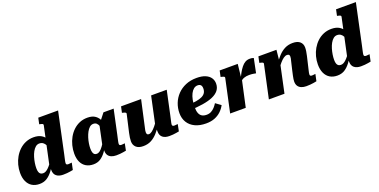

<svg xmlns="http://www.w3.org/2000/svg" viewBox="-18 -1551 4660 2358"><g transform="rotate(-20 2312.0 -372.0)"><path d="M212 13Q156 13 115.5 -11.5Q75 -36 53 -83Q31 -130 31 -196Q31 -249 44.5 -300.5Q58 -352 84 -397Q110 -442 147 -477Q184 -512 231.5 -532Q279 -552 335 -552Q397 -552 437 -527.5Q477 -503 498 -461Q519 -419 524 -366L473 -349Q466 -381 454 -404.5Q442 -428 423 -442Q404 -456 375 -456Q348 -456 326 -437.5Q304 -419 287.5 -389Q271 -359 260 -322.5Q249 -286 243.5 -249.5Q238 -213 238 -182Q238 -152 244.5 -133Q251 -114 264 -105Q277 -96 297 -96Q315 -96 331.5 -104.5Q348 -113 365.5 -129.5Q383 -146 403 -172Q423 -198 448 -232L458 -200Q420 -133 384.5 -85.5Q349 -38 308 -12.5Q267 13 212 13ZM523 5Q467 5 435 -21Q403 -47 403 -99Q403 -104 403 -109.5Q403 -115 403.5 -123Q404 -131 405 -141L394 -130L505 -648Q507 -656 502.5 -661.5Q498 -667 488.5 -670Q479 -673 465 -676L456 -678L473 -758H732L619 -228Q612 -196 607 -174.5Q602 -153 599.5 -139Q597 -125 597 -118Q597 -105 604 -100Q611 -95 625 -95Q638 -95 650.5 -97Q663 -99 671 -99L652 -9Q636 -6 615.5 -2.5Q595 1 572 3Q549 5 523 5Z M1220 -329 1165 -336Q1159 -372 1149.5 -399Q1140 -426 1124 -441Q1108 -456 1081 -456Q1054 -456 1032.5 -437Q1011 -418 994.5 -387.5Q978 -357 966.5 -320.5Q955 -284 949.5 -248Q944 -212 944 -183Q944 -152 950 -132.5Q956 -113 967.5 -104Q979 -95 997 -95Q1019 -95 1039 -110.5Q1059 -126 1082 -157Q1105 -188 1135 -235L1152 -198Q1115 -130 1081 -83.5Q1047 -37 1008 -12Q969 13 916 13Q860 13 819.5 -11.5Q779 -36 758 -81.5Q737 -127 737 -191Q737 -245 750 -297Q763 -349 788.5 -395Q814 -441 851 -476.5Q888 -512 935 -532Q982 -552 1038 -552Q1103 -552 1142 -523.5Q1181 -495 1199.5 -445.5Q1218 -396 1220 -329ZM1381 -546 1313 -228Q1306 -196 1301 -174.5Q1296 -153 1293.5 -139Q1291 -125 1291 -118Q1291 -105 1298 -100Q1305 -95 1318 -95Q1332 -95 1344 -97Q1356 -99 1364 -99L1346 -9Q1329 -6 1308.5 -2.5Q1288 1 1265 3Q1242 5 1217 5Q1180 5 1152.5 -6.5Q1125 -18 1110.5 -41Q1096 -64 1096 -99Q1096 -106 1096.5 -116Q1097 -126 1098 -141L1088 -130L1150 -424L1161 -435L1248 -546Z M1662 -197Q1657 -177 1654.5 -163Q1652 -149 1652 -137Q1652 -126 1655 -118.5Q1658 -111 1664.5 -107Q1671 -103 1682 -103Q1702 -103 1724.5 -120.5Q1747 -138 1773 -169.5Q1799 -201 1826 -243L1829 -177Q1793 -120 1754.5 -77.5Q1716 -35 1671 -11.5Q1626 12 1567 12Q1506 12 1474.5 -17.5Q1443 -47 1443 -95Q1443 -118 1446.5 -143Q1450 -168 1457 -200L1510 -432Q1512 -439 1507 -444.5Q1502 -450 1492.5 -453.5Q1483 -457 1469 -460L1459 -462L1476 -541H1738ZM2006 -228Q1999 -196 1994 -174.5Q1989 -153 1986 -139Q1983 -125 1983 -118Q1983 -106 1990 -100.5Q1997 -95 2011 -95Q2024 -95 2036 -97Q2048 -99 2056 -99L2038 -9Q2021 -6 2000.5 -2.5Q1980 1 1957.5 3Q1935 5 1911 5Q1854 5 1822.5 -21Q1791 -47 1791 -99Q1791 -104 1791 -110.5Q1791 -117 1791.5 -126.5Q1792 -136 1793 -147L1782 -136L1869 -541H2073Z M2389 14Q2305 14 2245 -14.5Q2185 -43 2153 -95Q2121 -147 2121 -216Q2121 -283 2144.5 -343.5Q2168 -404 2213 -451Q2258 -498 2321.5 -525Q2385 -552 2465 -552Q2535 -552 2580 -532.5Q2625 -513 2647 -480Q2669 -447 2669 -406Q2669 -355 2641 -318.5Q2613 -282 2559 -258.5Q2505 -235 2427 -222.5Q2349 -210 2247 -206L2251 -275Q2316 -277 2363 -285Q2410 -293 2440.5 -307.5Q2471 -322 2486 -345.5Q2501 -369 2501 -403Q2501 -422 2495.5 -435Q2490 -448 2478 -455Q2466 -462 2448 -462Q2419 -462 2396 -444Q2373 -426 2356.5 -393.5Q2340 -361 2331 -317Q2322 -273 2322 -221Q2322 -172 2334 -142Q2346 -112 2370 -98Q2394 -84 2430 -84Q2464 -84 2490 -98Q2516 -112 2536.5 -134.5Q2557 -157 2573 -183L2642 -133Q2619 -90 2584 -57Q2549 -24 2501 -5Q2453 14 2389 14Z M2705 0H2909L2989 -367L2982 -366L3001 -541H2765L2748 -462L2757 -460Q2771 -457 2781 -453.5Q2791 -450 2795.5 -445Q2800 -440 2798 -432ZM3211 -541Q3207 -544 3194.5 -547Q3182 -550 3160 -550Q3127 -550 3100.5 -535Q3074 -520 3051 -491Q3028 -462 3006 -422.5Q2984 -383 2960 -333L2962 -316Q2975 -330 2988.5 -339.5Q3002 -349 3017.5 -354.5Q3033 -360 3049.5 -362.5Q3066 -365 3084 -365Q3114 -365 3136.5 -361.5Q3159 -358 3173 -355Z M3211 0H3415L3500 -398L3492 -394L3507 -541H3271L3254 -462L3263 -460Q3277 -457 3287 -453.5Q3297 -450 3301.5 -445Q3306 -440 3304 -432ZM3806 -227 3833 -342Q3840 -373 3844 -399Q3848 -425 3848 -447Q3848 -495 3816 -523.5Q3784 -552 3721 -552Q3663 -552 3617 -528.5Q3571 -505 3532 -462.5Q3493 -420 3455 -363L3457 -301Q3484 -342 3510 -372.5Q3536 -403 3560 -420Q3584 -437 3606 -437Q3624 -437 3631.5 -429Q3639 -421 3639 -406Q3639 -395 3636.5 -380Q3634 -365 3628 -345L3603 -239Q3594 -200 3588.5 -174Q3583 -148 3580.5 -131Q3578 -114 3578 -99Q3578 -64 3593 -41Q3608 -18 3635.5 -6.5Q3663 5 3700 5Q3726 5 3750 3Q3774 1 3796 -2.5Q3818 -6 3836 -10L3855 -99Q3850 -99 3842.5 -98Q3835 -97 3826.5 -96Q3818 -95 3810 -95Q3796 -95 3789.5 -100Q3783 -105 3783 -118Q3783 -125 3785.5 -138.5Q3788 -152 3793.5 -174Q3799 -196 3806 -227Z M4104 13Q4048 13 4007.5 -11.5Q3967 -36 3945 -83Q3923 -130 3923 -196Q3923 -249 3936.5 -300.5Q3950 -352 3976 -397Q4002 -442 4039 -477Q4076 -512 4123.5 -532Q4171 -552 4227 -552Q4289 -552 4329 -527.5Q4369 -503 4390 -461Q4411 -419 4416 -366L4365 -349Q4358 -381 4346 -404.5Q4334 -428 4315 -442Q4296 -456 4267 -456Q4240 -456 4218 -437.5Q4196 -419 4179.5 -389Q4163 -359 4152 -322.5Q4141 -286 4135.5 -249.5Q4130 -213 4130 -182Q4130 -152 4136.5 -133Q4143 -114 4156 -105Q4169 -96 4189 -96Q4207 -96 4223.5 -104.5Q4240 -113 4257.5 -129.5Q4275 -146 4295 -172Q4315 -198 4340 -232L4350 -200Q4312 -133 4276.5 -85.5Q4241 -38 4200 -12.5Q4159 13 4104 13ZM4415 5Q4359 5 4327 -21Q4295 -47 4295 -99Q4295 -104 4295 -109.5Q4295 -115 4295.5 -123Q4296 -131 4297 -141L4286 -130L4397 -648Q4399 -656 4394.5 -661.5Q4390 -667 4380.5 -670Q4371 -673 4357 -676L4348 -678L4365 -758H4624L4511 -228Q4504 -196 4499 -174.5Q4494 -153 4491.5 -139Q4489 -125 4489 -118Q4489 -105 4496 -100Q4503 -95 4517 -95Q4530 -95 4542.5 -97Q4555 -99 4563 -99L4544 -9Q4528 -6 4507.5 -2.5Q4487 1 4464 3Q4441 5 4415 5Z"/></g></svg>

Font: Roboto Serif ExtraBold
Style: Italic
Weight: 800
Italic angle: -10°
Version: Version 1.007